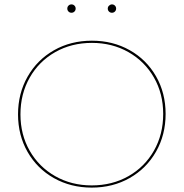

<svg xmlns="http://www.w3.org/2000/svg" viewBox="-20 -848 835 873"><path d="M286 -809Q286 -817 291.5 -822.5Q297 -828 305 -828Q313 -828 318.5 -822.5Q324 -817 324 -809Q324 -801 318.5 -795.5Q313 -790 305 -790Q297 -790 291.5 -795.5Q286 -801 286 -809ZM470 -809Q470 -817 476 -822.5Q482 -828 489 -828Q497 -828 502.5 -822.5Q508 -817 508 -809Q508 -801 502.5 -795.5Q497 -790 489 -790Q481 -790 475.5 -795.5Q470 -801 470 -809ZM62 -328Q62 -423 105.5 -499.5Q149 -576 225.5 -619.5Q302 -663 398 -663Q493 -663 569.5 -620Q646 -577 689.5 -501Q733 -425 733 -330Q733 -235 689.5 -158.5Q646 -82 569.5 -38.5Q493 5 397 5Q302 5 225.5 -38Q149 -81 105.5 -157Q62 -233 62 -328ZM722 -330Q722 -422 680 -495.5Q638 -569 564 -611Q490 -653 398 -653Q305 -653 231 -611Q157 -569 115 -495Q73 -421 73 -328Q73 -236 115 -162.5Q157 -89 231 -47Q305 -5 397 -5Q490 -5 564 -47Q638 -89 680 -163Q722 -237 722 -330Z"/></svg>

Font: Ysabeau Infant Hairline
Style: Regular
Weight: 100
Designer: Christian Thalmann (Catharsis Fonts)
Version: Version 0.003